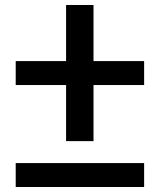

<svg xmlns="http://www.w3.org/2000/svg" viewBox="-20 -750 640 770"><path d="M245 -184V-409H43V-505H245V-730H355V-505H558V-409H355V-184ZM43 0V-96H558V0Z"/></svg>

Font: M PLUS Code Latin 60 Medium
Style: Regular
Weight: 500
Width: 7
Monospace: yes
Designer: Coji Morishita
Foundry: UNDERFOREST DESIGN
Version: Version 1.005; ttfautohint (v1.8.3)